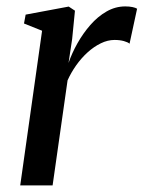

<svg xmlns="http://www.w3.org/2000/svg" viewBox="-20 -564 437 584"><path d="M41.5 0 108 -470.5 53 -492.5 58 -519.5 189 -544 208 -531.5 199.5 -445.5 188.5 -372.5Q198.5 -402 215.5 -432.2Q232.5 -462.5 254.8 -488Q277 -513.5 304 -529Q331 -544.5 361 -544.5Q373.5 -544.5 383 -542.5Q392.5 -540.5 397 -537.5L374 -431Q369.5 -435.5 357 -439Q344.5 -442.5 328.5 -442.5Q307.5 -442.5 286.5 -432.2Q265.5 -422 246.2 -404.5Q227 -387 211.5 -365Q196 -343 185.5 -319.5L140 0Z"/></svg>

Font: Merriweather 72pt
Style: Italic
Weight: 400
Italic angle: -7.8°
Version: Version 2.101